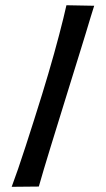

<svg xmlns="http://www.w3.org/2000/svg" viewBox="-20 -719 408 740"><path d="M25 1Q35.8 -27.8 49.8 -68.2Q63.8 -108.6 79.1 -156.2Q94.4 -203.8 110.7 -254.7Q127 -305.6 142.4 -355.8Q154.2 -394.4 165.8 -433.5Q177.4 -472.6 188 -510.9Q198.6 -549.2 207.7 -583.6Q216.8 -618 224 -647.6Q231.2 -677.2 236 -698.8L343 -696.8Q337 -678.8 328.8 -651.2Q320.6 -623.6 310.1 -589.2Q299.6 -554.8 287.5 -515.9Q275.4 -477 262.8 -436.3Q250.2 -395.6 237.8 -355.6Q221.8 -304.6 206.1 -253.1Q190.4 -201.6 175.5 -154Q160.6 -106.4 149 -66.7Q137.4 -27 129.6 0Z"/></svg>

Font: Truculenta
Style: Regular
Weight: 400
Designer: Ivan Castro, Eva Sanz & Omnibus-Type Team
Foundry: Omnibus-Type
Version: Version 1.002